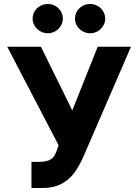

<svg xmlns="http://www.w3.org/2000/svg" viewBox="-20 -944 701 974"><path d="M139.6 -123H176.8Q206.1 -123 223.6 -129.2Q241.2 -135.3 251.5 -148.4Q261.7 -161.6 269.5 -184.6L277.3 -207L16.6 -707H187.5L346.7 -383.8L475.6 -707H644.5L401.4 -145.5Q379.9 -98.1 354.7 -64.7Q329.6 -31.2 290.3 -10.7Q251 9.8 195.3 9.8H139.6ZM145.5 -849.6Q145.5 -869.6 155.8 -886.7Q166 -903.8 183.8 -913.8Q201.7 -923.8 222.7 -923.8Q243.2 -923.8 260.7 -913.8Q278.3 -903.8 288.6 -886.7Q298.8 -869.6 298.8 -849.6Q298.8 -830.1 288.6 -813Q278.3 -795.9 260.7 -785.6Q243.2 -775.4 222.7 -775.4Q201.7 -775.4 183.8 -785.6Q166 -795.9 155.8 -813Q145.5 -830.1 145.5 -849.6ZM360.4 -849.6Q360.4 -869.6 370.6 -886.7Q380.9 -903.8 398.7 -913.8Q416.5 -923.8 437.5 -923.8Q458 -923.8 475.6 -913.8Q493.2 -903.8 503.4 -886.7Q513.7 -869.6 513.7 -849.6Q513.7 -830.1 503.4 -813Q493.2 -795.9 475.6 -785.6Q458 -775.4 437.5 -775.4Q416.5 -775.4 398.7 -785.6Q380.9 -795.9 370.6 -813Q360.4 -830.1 360.4 -849.6Z"/></svg>

Font: Pretendard ExtraBold
Style: Regular
Weight: 800
Designer: Base glyphs from Inter by Rasmus Andersson; Hangeul glyphs from Noto Sans CJK(Source Han Sans) by Jang Soo-young and Kan
Foundry: Kil Hyung-jin
Version: Version 1.309